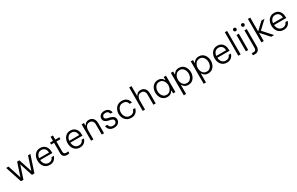

<svg xmlns="http://www.w3.org/2000/svg" viewBox="337 -2976 8337 5389"><g transform="rotate(-30 4505.0 -281.0)"><path d="M209 0 35 -530H112L250 -101L392 -530H464L605 -101L744 -530H821L646 0H566L428 -420L290 0Z M1145 10Q1081 10 1034 -13.5Q987 -37 957 -77Q927 -117 912.5 -166Q898 -215 898 -265Q898 -315 912.5 -364Q927 -413 957 -453Q987 -493 1032.5 -516.5Q1078 -540 1141 -540Q1207 -540 1258.5 -509Q1310 -478 1339.5 -417.5Q1369 -357 1369 -266V-244H974Q976 -193 996.5 -150Q1017 -107 1054.5 -81Q1092 -55 1145 -55Q1189 -55 1218 -70.5Q1247 -86 1262.5 -106.5Q1278 -127 1284.5 -142Q1291 -157 1291 -157H1362Q1362 -157 1357 -140.5Q1352 -124 1339 -99Q1326 -74 1301.5 -49Q1277 -24 1239 -7Q1201 10 1145 10ZM975 -304H1294Q1291 -365 1269.5 -402.5Q1248 -440 1214 -457Q1180 -474 1141 -474Q1070 -474 1026 -427.5Q982 -381 975 -304Z M1703 10Q1629 10 1591 -28Q1553 -66 1553 -135V-468H1457V-530H1553V-664H1628V-530H1759V-468H1628V-135Q1628 -55 1714 -55Q1736 -55 1756.5 -59Q1777 -63 1777 -63V1Q1777 1 1754.5 5.5Q1732 10 1703 10Z M2122 10Q2058 10 2011 -13.5Q1964 -37 1934 -77Q1904 -117 1889.5 -166Q1875 -215 1875 -265Q1875 -315 1889.5 -364Q1904 -413 1934 -453Q1964 -493 2009.5 -516.5Q2055 -540 2118 -540Q2184 -540 2235.5 -509Q2287 -478 2316.5 -417.5Q2346 -357 2346 -266V-244H1951Q1953 -193 1973.5 -150Q1994 -107 2031.5 -81Q2069 -55 2122 -55Q2166 -55 2195 -70.5Q2224 -86 2239.5 -106.5Q2255 -127 2261.5 -142Q2268 -157 2268 -157H2339Q2339 -157 2334 -140.5Q2329 -124 2316 -99Q2303 -74 2278.5 -49Q2254 -24 2216 -7Q2178 10 2122 10ZM1952 -304H2271Q2268 -365 2246.5 -402.5Q2225 -440 2191 -457Q2157 -474 2118 -474Q2047 -474 2003 -427.5Q1959 -381 1952 -304Z M2482 0V-530H2557V-442H2562Q2569 -457 2587 -480.5Q2605 -504 2637 -522Q2669 -540 2718 -540Q2777 -540 2818 -513Q2859 -486 2880.5 -440Q2902 -394 2902 -336V0H2828V-332Q2828 -393 2795.5 -433.5Q2763 -474 2700 -474Q2650 -474 2618.5 -448Q2587 -422 2572 -381Q2557 -340 2557 -297V0Z M3233 10Q3173 10 3134.5 -7Q3096 -24 3073.5 -49Q3051 -74 3041 -99Q3031 -124 3028 -141Q3025 -158 3025 -158H3102Q3102 -158 3105 -142.5Q3108 -127 3120.5 -106.5Q3133 -86 3160 -70.5Q3187 -55 3234 -55Q3285 -55 3315 -81Q3345 -107 3345 -145Q3345 -181 3320.5 -201Q3296 -221 3255 -230L3185 -246Q3145 -256 3112 -273Q3079 -290 3059 -318.5Q3039 -347 3039 -389Q3039 -456 3088 -498Q3137 -540 3216 -540Q3269 -540 3303.5 -524.5Q3338 -509 3358.5 -486Q3379 -463 3388.5 -440.5Q3398 -418 3401 -402.5Q3404 -387 3404 -387H3331Q3331 -387 3327.5 -400.5Q3324 -414 3313.5 -431.5Q3303 -449 3279.5 -462.5Q3256 -476 3216 -476Q3164 -476 3138.5 -451Q3113 -426 3113 -394Q3113 -363 3135.5 -345Q3158 -327 3197 -318L3268 -301Q3335 -285 3377 -248.5Q3419 -212 3419 -148Q3419 -105 3396.5 -69Q3374 -33 3332.5 -11.5Q3291 10 3233 10Z M3783 10Q3719 10 3670.5 -13.5Q3622 -37 3590 -76.5Q3558 -116 3542 -165Q3526 -214 3526 -265Q3526 -316 3542 -365Q3558 -414 3590 -453.5Q3622 -493 3670 -516.5Q3718 -540 3783 -540Q3845 -540 3886 -521.5Q3927 -503 3952 -475.5Q3977 -448 3990 -420Q4003 -392 4007 -373.5Q4011 -355 4011 -355H3938Q3938 -355 3932.5 -373Q3927 -391 3911.5 -414.5Q3896 -438 3865 -456Q3834 -474 3783 -474Q3722 -474 3681.5 -444Q3641 -414 3620.5 -366.5Q3600 -319 3600 -265Q3600 -212 3620.5 -164Q3641 -116 3681.5 -86Q3722 -56 3783 -56Q3834 -56 3865 -74Q3896 -92 3911.5 -115.5Q3927 -139 3932.5 -157Q3938 -175 3938 -175H4011Q4011 -175 4007 -156.5Q4003 -138 3990 -110.5Q3977 -83 3952 -55Q3927 -27 3886 -8.5Q3845 10 3783 10Z M4156 0V-760H4231V-442H4236Q4243 -457 4261 -480.5Q4279 -504 4311.5 -522Q4344 -540 4393 -540Q4451 -540 4492 -513Q4533 -486 4555 -440Q4577 -394 4577 -336V0H4502V-332Q4502 -393 4469.5 -433.5Q4437 -474 4375 -474Q4324 -474 4292.5 -448Q4261 -422 4246 -381Q4231 -340 4231 -297V0Z M4955 -540Q5010 -540 5046 -521.5Q5082 -503 5103.5 -478Q5125 -453 5135 -435H5141V-530H5215V0H5141V-95H5135Q5125 -76 5103.5 -51.5Q5082 -27 5046 -8.5Q5010 10 4955 10Q4895 10 4850 -13.5Q4805 -37 4775 -76.5Q4745 -116 4730.5 -165Q4716 -214 4716 -265Q4716 -316 4730.5 -365Q4745 -414 4775 -453.5Q4805 -493 4850 -516.5Q4895 -540 4955 -540ZM4966 -475Q4907 -475 4868 -444Q4829 -413 4810 -365Q4791 -317 4791 -265Q4791 -213 4810 -165Q4829 -117 4868 -86Q4907 -55 4966 -55Q5024 -55 5062.5 -86Q5101 -117 5120.5 -165Q5140 -213 5140 -265Q5140 -317 5120.5 -365Q5101 -413 5062.5 -444Q5024 -475 4966 -475Z M5373 196V-530H5448V-435H5453Q5464 -454 5485.5 -478.5Q5507 -503 5543 -521.5Q5579 -540 5634 -540Q5694 -540 5739 -516.5Q5784 -493 5813.5 -453.5Q5843 -414 5858 -365Q5873 -316 5873 -265Q5873 -214 5858 -165Q5843 -116 5813.5 -76.5Q5784 -37 5739 -13.5Q5694 10 5634 10Q5579 10 5543 -8.5Q5507 -27 5485.5 -52Q5464 -77 5453 -95H5448V196ZM5449 -265Q5449 -213 5468 -165Q5487 -117 5526 -86Q5565 -55 5623 -55Q5682 -55 5720.5 -86Q5759 -117 5778.5 -165Q5798 -213 5798 -265Q5798 -317 5778.5 -365Q5759 -413 5720.5 -444Q5682 -475 5623 -475Q5565 -475 5526 -444Q5487 -413 5468 -365Q5449 -317 5449 -265Z M6018 196V-530H6093V-435H6098Q6109 -454 6130.5 -478.5Q6152 -503 6188 -521.5Q6224 -540 6279 -540Q6339 -540 6384 -516.5Q6429 -493 6458.5 -453.5Q6488 -414 6503 -365Q6518 -316 6518 -265Q6518 -214 6503 -165Q6488 -116 6458.5 -76.5Q6429 -37 6384 -13.5Q6339 10 6279 10Q6224 10 6188 -8.5Q6152 -27 6130.5 -52Q6109 -77 6098 -95H6093V196ZM6094 -265Q6094 -213 6113 -165Q6132 -117 6171 -86Q6210 -55 6268 -55Q6327 -55 6365.5 -86Q6404 -117 6423.5 -165Q6443 -213 6443 -265Q6443 -317 6423.5 -365Q6404 -413 6365.5 -444Q6327 -475 6268 -475Q6210 -475 6171 -444Q6132 -413 6113 -365Q6094 -317 6094 -265Z M6886 10Q6822 10 6775 -13.5Q6728 -37 6698 -77Q6668 -117 6653.5 -166Q6639 -215 6639 -265Q6639 -315 6653.5 -364Q6668 -413 6698 -453Q6728 -493 6773.5 -516.5Q6819 -540 6882 -540Q6948 -540 6999.5 -509Q7051 -478 7080.5 -417.5Q7110 -357 7110 -266V-244H6715Q6717 -193 6737.5 -150Q6758 -107 6795.5 -81Q6833 -55 6886 -55Q6930 -55 6959 -70.5Q6988 -86 7003.5 -106.5Q7019 -127 7025.5 -142Q7032 -157 7032 -157H7103Q7103 -157 7098 -140.5Q7093 -124 7080 -99Q7067 -74 7042.5 -49Q7018 -24 6980 -7Q6942 10 6886 10ZM6716 -304H7035Q7032 -365 7010.5 -402.5Q6989 -440 6955 -457Q6921 -474 6882 -474Q6811 -474 6767 -427.5Q6723 -381 6716 -304Z M7254 0 7255 -760H7329V0Z M7537 -632Q7514 -632 7499 -648Q7484 -664 7484 -685Q7484 -707 7499 -722.5Q7514 -738 7537 -738Q7559 -738 7574.5 -722.5Q7590 -707 7590 -685Q7590 -663 7574.5 -647.5Q7559 -632 7537 -632ZM7500 0V-530H7575V0Z M7796 -631Q7773 -631 7758 -646.5Q7743 -662 7743 -683Q7743 -705 7758 -721Q7773 -737 7796 -737Q7819 -737 7834 -721Q7849 -705 7849 -683Q7849 -661 7834 -646Q7819 -631 7796 -631ZM7675 198Q7650 198 7632 195.5Q7614 193 7614 193V127Q7614 127 7628.5 129Q7643 131 7661 131Q7717 131 7737.5 105Q7758 79 7758 30V-530H7833V30Q7833 71 7819.5 109.5Q7806 148 7771.5 173Q7737 198 7675 198Z M8003 0V-760H8078V-312L8308 -530H8408L8153 -291L8414 0H8318L8078 -267V0Z M8725 10Q8661 10 8614 -13.5Q8567 -37 8537 -77Q8507 -117 8492.5 -166Q8478 -215 8478 -265Q8478 -315 8492.5 -364Q8507 -413 8537 -453Q8567 -493 8612.5 -516.5Q8658 -540 8721 -540Q8787 -540 8838.5 -509Q8890 -478 8919.5 -417.5Q8949 -357 8949 -266V-244H8554Q8556 -193 8576.5 -150Q8597 -107 8634.5 -81Q8672 -55 8725 -55Q8769 -55 8798 -70.5Q8827 -86 8842.5 -106.5Q8858 -127 8864.5 -142Q8871 -157 8871 -157H8942Q8942 -157 8937 -140.5Q8932 -124 8919 -99Q8906 -74 8881.5 -49Q8857 -24 8819 -7Q8781 10 8725 10ZM8555 -304H8874Q8871 -365 8849.5 -402.5Q8828 -440 8794 -457Q8760 -474 8721 -474Q8650 -474 8606 -427.5Q8562 -381 8555 -304Z"/></g></svg>

Font: Be Vietnam Pro Light
Style: Regular
Weight: 300
Designer: Lam Bao, Tony Le, Vietanh Nguyen
Foundry: Yellow Type Foundry
Version: Version 1.002; ttfautohint (v1.8.3)